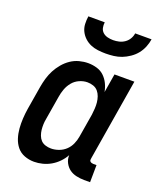

<svg xmlns="http://www.w3.org/2000/svg" viewBox="-138 -829 777 925"><g transform="rotate(20 250.0 -366.0)"><path d="M147 8Q121 8 97.5 -1Q74 -10 59 -28.5Q44 -47 36.5 -70.5Q29 -94 27 -119Q25 -144 26.5 -170Q28 -196 32 -221L52 -341Q56 -364 62.5 -386.5Q69 -409 80 -430Q91 -451 107 -470Q123 -489 143 -502.5Q163 -516 186 -522Q209 -528 231 -528Q254 -528 276 -521.5Q298 -515 313.5 -500Q329 -485 338.5 -465.5Q348 -446 352 -424L368 -520H470L401 -103Q400 -98 400 -93.5Q400 -89 403 -86Q406 -83 410.5 -81.5Q415 -80 419 -80H436L435 8H404Q384 8 364 3.5Q344 -1 329 -12Q314 -23 304.5 -41Q295 -59 296 -80Q285 -60 268.5 -43Q252 -26 232 -14.5Q212 -3 190 2.5Q168 8 147 8ZM202 -80Q221 -80 241 -87Q261 -94 276.5 -108.5Q292 -123 300.5 -142.5Q309 -162 312 -181L332 -301Q334 -317 335 -333Q336 -349 334.5 -364Q333 -379 328 -393.5Q323 -408 313.5 -419Q304 -430 289.5 -435Q275 -440 259 -440Q239 -440 218.5 -431Q198 -422 184 -405Q170 -388 162.5 -367.5Q155 -347 152 -327L132 -207Q129 -192 128.5 -177.5Q128 -163 129.5 -149Q131 -135 136 -121.5Q141 -108 150 -98.5Q159 -89 173 -84.5Q187 -80 202 -80ZM293 -600Q273 -600 253 -602.5Q233 -605 215.5 -612.5Q198 -620 184 -633Q170 -646 161.5 -663Q153 -680 152 -700Q151 -720 154 -740H238Q236 -725 239 -711.5Q242 -698 252 -689Q262 -680 276 -676.5Q290 -673 305 -673Q320 -673 335 -676.5Q350 -680 363 -689Q376 -698 384 -711.5Q392 -725 394 -740H478Q475 -720 467 -700Q459 -680 445.5 -663Q432 -646 413 -633Q394 -620 374.5 -612.5Q355 -605 334 -602.5Q313 -600 293 -600Z"/></g></svg>

Font: Iosevka Curly Semibold
Style: Italic
Weight: 600
Italic angle: -9°
Monospace: yes
Designer: Belleve Invis
Foundry: Belleve Invis
Version: Version 22.1.2; ttfautohint (v1.8.4)